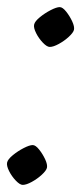

<svg xmlns="http://www.w3.org/2000/svg" viewBox="-23 -520 229 540"><path d="M41 0Q33 0 21.5 -12Q10 -24 2.5 -39Q-5 -54 -3 -63Q-1 -72 13 -83.5Q27 -95 43.5 -103.5Q60 -112 69 -112Q77 -112 87 -99.5Q97 -87 104 -72Q111 -57 109 -48Q107 -40 94.5 -28.5Q82 -17 66.5 -8.5Q51 0 41 0ZM117 -388Q109 -388 97.5 -400Q86 -412 78.5 -427Q71 -442 73 -451Q75 -460 89 -471.5Q103 -483 119.5 -491.5Q136 -500 145 -500Q153 -500 163 -487.5Q173 -475 180 -460Q187 -445 185 -436Q183 -428 170.5 -416.5Q158 -405 142.5 -396.5Q127 -388 117 -388Z"/></svg>

Font: Texturina 72pt 72pt Light
Style: Italic
Weight: 300
Italic angle: -11°
Designer: Guillermo Torres Carreño
Foundry: Omnibus-Type
Version: Version 1.002; ttfautohint (v1.8.3)